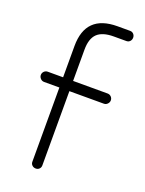

<svg xmlns="http://www.w3.org/2000/svg" viewBox="-137 -767 642 848"><g transform="rotate(20 184.5 -343.0)"><path d="M140 14Q130 14 123 7.5Q116 1 116 -9V-358H44Q34 -358 27 -365.5Q20 -373 20 -382Q20 -392 27 -399Q34 -406 44 -406H116V-553Q116 -700 265 -700H324Q334 -700 340.5 -693Q347 -686 347 -676Q347 -666 340.5 -659Q334 -652 324 -652H265Q212 -652 187.5 -628.5Q163 -605 163 -553V-406H325Q335 -406 342 -399Q349 -392 349 -382Q349 -373 342 -365.5Q335 -358 325 -358H163V-9Q163 1 156.5 7.5Q150 14 140 14Z"/></g></svg>

Font: Zen Kurenaido
Style: Regular
Weight: 400
Designer: Yoshimichi Ohira
Foundry: Positype
Version: Version 1.001